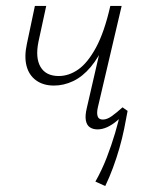

<svg xmlns="http://www.w3.org/2000/svg" viewBox="-20 -430 490 644"><path d="M161 -143Q125 -143 101 -160.5Q77 -178 69 -209Q61 -240 70 -282L97 -410H135L109 -290Q98 -236 116 -205.5Q134 -175 177 -175Q211 -175 242.5 -197Q274 -219 302 -270.5Q330 -322 350 -410H372Q357 -339 334 -288Q311 -237 284 -205Q257 -173 225.5 -158Q194 -143 161 -143ZM307 4Q292 4 281.5 -3Q271 -10 268 -26Q265 -42 271 -67L350 -410H388L308 -69Q304 -51 307.5 -40Q311 -29 325 -29Q339 -29 355 -40.5Q371 -52 391 -70L408 -58Q389 -39 372.5 -25Q356 -11 339.5 -3.5Q323 4 307 4ZM333 194 300 179Q322 140 338 98.5Q354 57 366 16.5Q378 -24 385 -58H408Q403 -30 396.5 2Q390 34 380.5 67Q371 100 359 132.5Q347 165 333 194Z"/></svg>

Font: Ysabeau Infant ExtraLight
Style: Italic
Weight: 250
Italic angle: -12°
Designer: Christian Thalmann (Catharsis Fonts)
Version: Version 2.001;gftools[0.9.30]; featfreeze: ss01,ss02,lnum